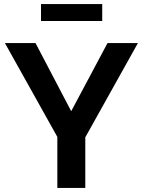

<svg xmlns="http://www.w3.org/2000/svg" viewBox="-20 -921 700 941"><path d="M154 -710 329 -376 507 -710H656L398 -248V0H261V-250L4 -710ZM181 -818V-901H481V-818Z"/></svg>

Font: Raleway
Style: Bold
Weight: 700
Designer: Matt McInerney, Pablo Impallari, Rodrigo Fuenzalida
Foundry: Matt McInerney, Pablo Impallari, Rodrigo Fuenzalida
Version: Version 4.026